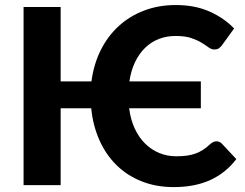

<svg xmlns="http://www.w3.org/2000/svg" viewBox="-20 -754 997 782"><path d="M861.5 -178.5Q874 -178.5 883 -169.5L942.5 -106Q900 -50 837 -21Q774 8 687.5 8Q615 8 556 -15.8Q497 -39.5 454 -82Q411 -124.5 384.8 -183.5Q358.5 -242.5 351.5 -313H227V0H76V-725.5H227V-422.5H352.5Q361.5 -492 390 -549.2Q418.5 -606.5 463.2 -647.5Q508 -688.5 567 -711Q626 -733.5 696 -733.5Q774 -733.5 833.5 -707Q893 -680.5 933.5 -638L883.5 -569Q878.5 -562.5 871.8 -557.5Q865 -552.5 853 -552.5Q841 -552.5 829.5 -561Q818 -569.5 801 -580Q784 -590.5 759 -599Q734 -607.5 695 -607.5Q658 -607.5 626.8 -595.2Q595.5 -583 571 -559.2Q546.5 -535.5 530 -501Q513.5 -466.5 507 -422.5H798V-313H506Q512 -266 529.2 -229.5Q546.5 -193 572 -168.2Q597.5 -143.5 629.5 -130.5Q661.5 -117.5 697.5 -117.5Q721 -117.5 740.2 -120Q759.5 -122.5 776 -128.5Q792.5 -134.5 807.2 -144Q822 -153.5 837 -168Q842.5 -172.5 848.8 -175.5Q855 -178.5 861.5 -178.5Z"/></svg>

Font: Lato Heavy
Style: Regular
Weight: 800
Designer: Lukasz Dziedzic
Foundry: tyPoland Lukasz Dziedzic
Version: Version 2.007; 2014-02-27